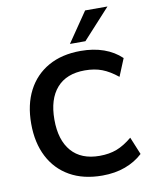

<svg xmlns="http://www.w3.org/2000/svg" viewBox="-100 -1014 886 1100"><g transform="rotate(-10 342.5 -464.5)"><path d="M406 10Q296 10 217.5 -34.5Q139 -79 97 -160.5Q55 -242 55 -353Q55 -464 97 -545Q139 -626 217.5 -670.5Q296 -715 406 -715Q480 -715 539.5 -694Q599 -673 642 -632L600 -530Q553 -568 509.5 -584.5Q466 -601 410 -601Q303 -601 246.5 -536.5Q190 -472 190 -353Q190 -234 246.5 -169Q303 -104 410 -104Q466 -104 509.5 -120.5Q553 -137 600 -176L642 -74Q599 -34 539.5 -12Q480 10 406 10ZM353 -765 472 -939H602L443 -765Z"/></g></svg>

Font: Mulish ExtraLight
Style: Bold
Weight: 700
Version: Version 3.603